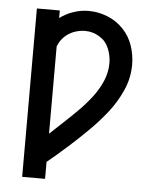

<svg xmlns="http://www.w3.org/2000/svg" viewBox="-53 -584 682 835"><g transform="rotate(5 288.0 -167.0)"><path d="M75 205H175V131Q219 95 262.5 56Q306 17 347.5 -24Q389 -65 425 -110.5Q461 -156 485 -210Q509 -264 509 -322Q509 -364 495.5 -404.5Q482 -445 452.5 -476Q423 -507 383 -523Q343 -539 301 -539Q267 -539 234.5 -528Q202 -517 175 -497V-530H75ZM175 8V-373Q184 -397 202 -415Q220 -433 244 -442Q268 -451 293 -451Q326 -451 355 -433.5Q384 -416 397 -384.5Q410 -353 410 -321Q410 -279 393 -240.5Q376 -202 350.5 -169Q325 -136 295.5 -106.5Q266 -77 235.5 -48.5Q205 -20 175 8Z"/></g></svg>

Font: Iosevka Sparkle Medium
Style: Regular
Weight: 500
Designer: Belleve Invis
Foundry: Belleve Invis
Version: Version 4.5.0; ttfautohint (v1.8.3)